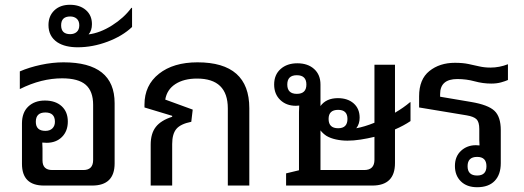

<svg xmlns="http://www.w3.org/2000/svg" viewBox="-20 -777 2193 804"><path d="M164 0Q72 0 72 -91V-260Q72 -306 98.5 -331Q125 -356 168 -356Q212 -356 238 -332.5Q264 -309 264 -268Q264 -228 239.5 -203.5Q215 -179 175 -179Q166 -179 157 -180Q158 -169 158 -155V-105Q158 -65 199 -65H329Q370 -65 370 -107V-338Q370 -395 339 -422Q308 -449 240 -449Q197 -449 153 -438Q109 -427 63 -404V-478Q102 -495 151 -505.5Q200 -516 246 -516Q460 -516 460 -345V-93Q460 0 366 0ZM170 -229Q189 -229 199.5 -239.5Q210 -250 210 -267Q210 -306 170 -306Q130 -306 130 -267Q130 -229 170 -229Z M305 -579Q280 -579 258.5 -584Q237 -589 220 -600Q183 -625 183 -672Q183 -710 207.5 -733.5Q232 -757 273 -757Q314 -757 339.5 -735Q365 -713 365 -676Q365 -649 351 -633Q399 -639 449 -670.5Q499 -702 530 -744H533V-664Q493 -626 430.5 -602.5Q368 -579 305 -579ZM274 -634Q291 -634 301.5 -643.5Q312 -653 312 -671Q312 -689 301.5 -698.5Q291 -708 274 -708Q236 -708 236 -671Q236 -634 274 -634Z M611 0V-171Q611 -218 632.5 -245.5Q654 -273 701 -288V-292L585 -327V-339Q585 -420 645.5 -468Q706 -516 807 -516Q1024 -516 1024 -324V0H934V-323Q934 -448 805 -448Q750 -448 714.5 -425Q679 -402 672 -360L787 -318L781 -267Q736 -258 718.5 -237Q701 -216 701 -174V0Z M1178 0V-51L1232 -64V-308Q1232 -323 1233 -335Q1227 -334 1219 -334Q1179 -334 1153.5 -358.5Q1128 -383 1128 -423Q1128 -464 1155 -488Q1182 -512 1225 -512Q1269 -512 1295.5 -488Q1322 -464 1322 -423V-333Q1346 -366 1395 -366Q1436 -366 1461 -344Q1486 -322 1486 -284Q1486 -258 1472 -240Q1506 -246 1548 -263V-506H1634V-305Q1670 -326 1697 -349H1699V-270Q1671 -251 1634 -235V-94Q1634 0 1539 0ZM1223 -384Q1263 -384 1263 -423Q1263 -462 1223 -462Q1183 -462 1183 -423Q1183 -384 1223 -384ZM1396 -240Q1435 -240 1435 -279Q1435 -317 1396 -317Q1356 -317 1356 -279Q1356 -240 1396 -240ZM1435 -188Q1410 -188 1387 -193Q1364 -198 1347 -208Q1332 -218 1322 -231V-65H1505Q1548 -65 1548 -108V-204Q1519 -197 1490 -192.5Q1461 -188 1435 -188Z M1978 7Q1935 7 1910 -17.5Q1885 -42 1885 -82Q1885 -122 1910.5 -145.5Q1936 -169 1973 -169Q1981 -169 1988 -168Q1987 -178 1987 -191V-237Q1987 -266 1975.5 -277.5Q1964 -289 1934 -294L1735 -327V-374Q1735 -445 1778 -479.5Q1821 -514 1885 -514Q1918 -514 1941.5 -509Q1965 -504 1987 -499Q2009 -494 2034 -494Q2071 -494 2107 -508V-442Q2096 -437 2078 -432Q2060 -427 2037 -427Q2002 -427 1967.5 -436.5Q1933 -446 1895 -446Q1823 -446 1823 -383V-372L1953 -350Q2024 -338 2050.5 -313Q2077 -288 2077 -232V-94Q2077 -46 2051.5 -19.5Q2026 7 1978 7ZM1978 -42Q2017 -42 2017 -81Q2017 -120 1978 -120Q1938 -120 1938 -81Q1938 -42 1978 -42Z"/></svg>

Font: Noto Sans Thai Looped UI
Style: Regular
Weight: 400
Designer: Cadson Demak Team
Foundry: Cadson Demak Co., Ltd.
Version: Version 1.000